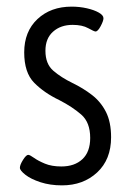

<svg xmlns="http://www.w3.org/2000/svg" viewBox="-20 -550 393 579"><path d="M167 9Q131 9 102 -0.5Q73 -10 56.5 -23Q40 -36 40 -44Q40 -53 49.5 -68Q59 -83 65 -83Q70 -83 82.5 -74Q95 -65 115.5 -56.5Q136 -48 165 -48Q205 -48 228.5 -70Q252 -92 252 -134Q252 -181 225 -204.5Q198 -228 159 -248Q113 -270 83 -300.5Q53 -331 53 -392Q53 -455 93 -492.5Q133 -530 196 -530Q220 -530 242 -525Q264 -520 278 -512Q292 -504 292 -495Q292 -487 283.5 -471Q275 -455 268 -455Q264 -455 246 -465Q228 -475 199 -475Q163 -475 140 -454.5Q117 -434 117 -397Q117 -357 141 -336.5Q165 -316 198 -300Q231 -284 257.5 -263.5Q284 -243 299.5 -212.5Q315 -182 315 -136Q315 -69 273 -30Q231 9 167 9Z"/></svg>

Font: Asap Condensed Light
Style: Regular
Weight: 300
Width: 3
Designer: Pablo Cosgaya
Foundry: Omnibus-Type
Version: Version 3.001; ttfautohint (v1.8.4.7-5d5b)